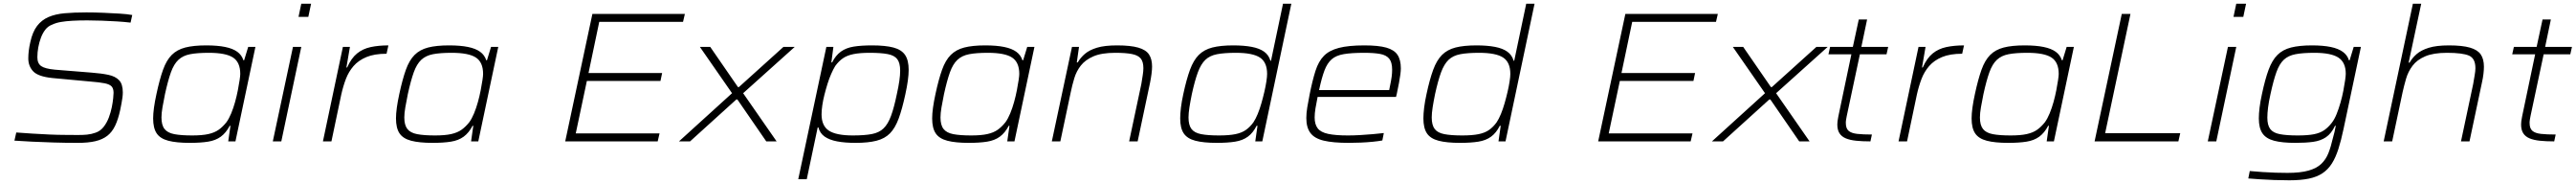

<svg xmlns="http://www.w3.org/2000/svg" viewBox="-20 -763 13926 993"><path d="M401 8Q331 8 268.5 6Q206 4 153 1.5Q100 -1 58 -4L68 -48Q107 -45 154.5 -42Q202 -39 248 -37Q294 -35 328 -35Q368 -35 397 -34.5Q426 -34 450.5 -36.5Q475 -39 497 -47Q523 -56 540.5 -78.5Q558 -101 568.5 -129Q579 -157 584.5 -184.5Q590 -212 592 -233Q594 -254 594 -262Q594 -285 583.5 -296.5Q573 -308 546 -313.5Q519 -319 468 -323L262 -342Q186 -350 159.5 -378Q133 -406 133 -448Q133 -467 135.5 -488.5Q138 -510 144 -536Q156 -591 180.5 -623Q205 -655 242 -671Q279 -687 329.5 -691.5Q380 -696 447 -696Q492 -696 539 -694Q586 -692 627 -689.5Q668 -687 695 -682L686 -641Q653 -645 612 -647.5Q571 -650 529.5 -651.5Q488 -653 452 -653Q406 -653 371 -651Q336 -649 309.5 -644.5Q283 -640 262 -630Q240 -622 225.5 -603.5Q211 -585 201.5 -560Q192 -535 187 -507.5Q182 -480 182 -454Q182 -421 202.5 -406.5Q223 -392 277 -387L476 -371Q529 -367 566.5 -359Q604 -351 624 -330Q644 -309 644 -264Q644 -251 642 -236.5Q640 -222 637 -205.5Q634 -189 630 -170Q619 -119 602.5 -84.5Q586 -50 560 -30Q534 -10 495.5 -1Q457 8 401 8Z M1006 8Q934 8 890 -3.5Q846 -15 827 -43.5Q808 -72 808 -124Q808 -149 812.5 -182Q817 -215 826 -256Q843 -335 861.5 -386.5Q880 -438 908.5 -466.5Q937 -495 981.5 -506.5Q1026 -518 1095 -518Q1156 -518 1197.5 -509.5Q1239 -501 1263 -483.5Q1287 -466 1296 -438H1300L1322 -510H1361L1253 0H1214L1226 -84H1222Q1202 -46 1174 -25.5Q1146 -5 1105 1.5Q1064 8 1006 8ZM1019 -32Q1073 -32 1106.5 -39.5Q1140 -47 1162 -62.5Q1184 -78 1204 -103Q1218 -122 1230 -151Q1242 -180 1251 -212.5Q1260 -245 1266 -276Q1272 -307 1275.5 -330.5Q1279 -354 1279 -364Q1279 -427 1240 -452.5Q1201 -478 1109 -478Q1047 -478 1008 -470.5Q969 -463 944.5 -440Q920 -417 904 -372.5Q888 -328 872 -255Q864 -216 858.5 -184Q853 -152 853 -129Q853 -88 869.5 -67Q886 -46 922.5 -39Q959 -32 1019 -32Z M1594 -672 1609 -743H1662L1647 -672ZM1455 0 1564 -510H1609L1501 0Z M1726 0 1834 -510H1872L1853 -399H1857Q1879 -449 1910.5 -474.5Q1942 -500 1984.5 -509Q2027 -518 2080 -518L2070 -473Q2004 -473 1961 -455Q1918 -437 1891.5 -406.5Q1865 -376 1850 -336.5Q1835 -297 1825 -252L1772 0Z M2319 8Q2247 8 2203 -3.5Q2159 -15 2140 -43.5Q2121 -72 2121 -124Q2121 -149 2125.5 -182Q2130 -215 2139 -256Q2156 -335 2174.5 -386.5Q2193 -438 2221.5 -466.5Q2250 -495 2294.5 -506.5Q2339 -518 2408 -518Q2469 -518 2510.5 -509.5Q2552 -501 2576 -483.5Q2600 -466 2609 -438H2613L2635 -510H2674L2566 0H2527L2539 -84H2535Q2515 -46 2487 -25.5Q2459 -5 2418 1.5Q2377 8 2319 8ZM2332 -32Q2386 -32 2419.5 -39.5Q2453 -47 2475 -62.5Q2497 -78 2517 -103Q2531 -122 2543 -151Q2555 -180 2564 -212.5Q2573 -245 2579 -276Q2585 -307 2588.5 -330.5Q2592 -354 2592 -364Q2592 -427 2553 -452.5Q2514 -478 2422 -478Q2360 -478 2321 -470.5Q2282 -463 2257.5 -440Q2233 -417 2217 -372.5Q2201 -328 2185 -255Q2177 -216 2171.5 -184Q2166 -152 2166 -129Q2166 -88 2182.5 -67Q2199 -46 2235.5 -39Q2272 -32 2332 -32Z M3036 0 3183 -688H3683L3673 -645H3220L3162 -369H3560L3551 -326H3153L3093 -43H3546L3536 0Z M3651 0 3938 -260 3764 -510H3820L3970 -293H3975L4216 -510H4277L3998 -260L4179 0H4123L3967 -226H3961L3711 0Z M4296 204 4448 -510H4486L4475 -426H4479Q4498 -464 4526.5 -484.5Q4555 -505 4596 -511.5Q4637 -518 4695 -518Q4767 -518 4810.5 -506.5Q4854 -495 4873.5 -466.5Q4893 -438 4893 -386Q4893 -361 4888.5 -328Q4884 -295 4875 -254Q4858 -175 4839 -123.5Q4820 -72 4792 -43.5Q4764 -15 4719 -3.5Q4674 8 4606 8Q4548 8 4506 0Q4464 -8 4438.5 -26Q4413 -44 4405 -75H4401L4342 204ZM4591 -32Q4654 -32 4693.5 -39.5Q4733 -47 4757 -70Q4781 -93 4797.5 -137.5Q4814 -182 4829 -255Q4838 -295 4842.5 -326.5Q4847 -358 4847 -381Q4847 -423 4831.5 -443.5Q4816 -464 4780 -471Q4744 -478 4682 -478Q4629 -478 4594.5 -471Q4560 -464 4537.5 -448.5Q4515 -433 4496 -407Q4485 -389 4474 -364Q4463 -339 4454 -310Q4445 -281 4437.5 -251.5Q4430 -222 4426 -194.5Q4422 -167 4422 -146Q4422 -84 4461.5 -58Q4501 -32 4591 -32Z M5218 8Q5146 8 5102 -3.5Q5058 -15 5039 -43.5Q5020 -72 5020 -124Q5020 -149 5024.5 -182Q5029 -215 5038 -256Q5055 -335 5073.5 -386.5Q5092 -438 5120.5 -466.5Q5149 -495 5193.5 -506.5Q5238 -518 5307 -518Q5368 -518 5409.5 -509.5Q5451 -501 5475 -483.5Q5499 -466 5508 -438H5512L5534 -510H5573L5465 0H5426L5438 -84H5434Q5414 -46 5386 -25.5Q5358 -5 5317 1.5Q5276 8 5218 8ZM5231 -32Q5285 -32 5318.5 -39.5Q5352 -47 5374 -62.5Q5396 -78 5416 -103Q5430 -122 5442 -151Q5454 -180 5463 -212.5Q5472 -245 5478 -276Q5484 -307 5487.5 -330.5Q5491 -354 5491 -364Q5491 -427 5452 -452.5Q5413 -478 5321 -478Q5259 -478 5220 -470.5Q5181 -463 5156.5 -440Q5132 -417 5116 -372.5Q5100 -328 5084 -255Q5076 -216 5070.5 -184Q5065 -152 5065 -129Q5065 -88 5081.5 -67Q5098 -46 5134.5 -39Q5171 -32 5231 -32Z M5667 0 5776 -510H5814L5802 -426H5807Q5822 -452 5846 -472.5Q5870 -493 5911 -505.5Q5952 -518 6020 -518Q6093 -518 6134.5 -506Q6176 -494 6192.5 -469Q6209 -444 6209 -404Q6209 -387 6206 -364Q6203 -341 6198 -316L6131 0H6085L6151 -310Q6155 -335 6158.5 -357Q6162 -379 6162 -395Q6162 -430 6147.5 -447.5Q6133 -465 6099.5 -471.5Q6066 -478 6010 -478Q5936 -478 5892 -459Q5848 -440 5824 -409.5Q5800 -379 5788.5 -341Q5777 -303 5769 -264L5713 0Z M6559 8Q6487 8 6443 -3.5Q6399 -15 6380 -43.5Q6361 -72 6361 -124Q6361 -149 6365 -182Q6369 -215 6378 -256Q6395 -335 6414 -386.5Q6433 -438 6461.5 -466.5Q6490 -495 6534.5 -506.5Q6579 -518 6648 -518Q6706 -518 6748 -510Q6790 -502 6815 -484Q6840 -466 6849 -435H6852L6917 -743H6962L6805 0H6767L6779 -84H6774Q6755 -46 6727 -25.5Q6699 -5 6658 1.5Q6617 8 6559 8ZM6571 -32Q6625 -32 6659.5 -39Q6694 -46 6716.5 -62Q6739 -78 6757 -103Q6769 -121 6780 -147.5Q6791 -174 6800 -205.5Q6809 -237 6816 -267Q6823 -297 6827 -323Q6831 -349 6831 -364Q6831 -427 6792 -452.5Q6753 -478 6662 -478Q6600 -478 6560.5 -470.5Q6521 -463 6497 -440Q6473 -417 6456.5 -372.5Q6440 -328 6424 -255Q6416 -216 6411 -184Q6406 -152 6406 -129Q6406 -88 6422 -67Q6438 -46 6474.5 -39Q6511 -32 6571 -32Z M7273 8Q7187 8 7137 -4Q7087 -16 7065 -45.5Q7043 -75 7043 -126Q7043 -152 7048 -183Q7053 -214 7061 -254Q7076 -329 7092.5 -380.5Q7109 -432 7138 -461.5Q7167 -491 7219 -504.5Q7271 -518 7357 -518Q7433 -518 7475.5 -506Q7518 -494 7536 -467Q7554 -440 7554 -394Q7554 -381 7551.5 -361.5Q7549 -342 7544 -315.5Q7539 -289 7532 -256L7528 -240H7104Q7097 -206 7092.5 -178.5Q7088 -151 7088 -129Q7088 -92 7104.5 -70.5Q7121 -49 7161 -40.5Q7201 -32 7268 -32Q7299 -32 7333.5 -34Q7368 -36 7402.5 -39Q7437 -42 7462 -45L7454 -5Q7433 -1 7402.5 2Q7372 5 7338.5 6.5Q7305 8 7273 8ZM7112 -277H7491L7495 -297Q7502 -330 7504.5 -349.5Q7507 -369 7507 -387Q7507 -427 7491 -446.5Q7475 -466 7441.5 -472Q7408 -478 7356 -478Q7288 -478 7246 -471Q7204 -464 7180 -443Q7156 -422 7141 -382.5Q7126 -343 7112 -277Z M7874 8Q7802 8 7758 -3.5Q7714 -15 7695 -43.5Q7676 -72 7676 -124Q7676 -149 7680 -182Q7684 -215 7693 -256Q7710 -335 7729 -386.5Q7748 -438 7776.5 -466.5Q7805 -495 7849.5 -506.5Q7894 -518 7963 -518Q8021 -518 8063 -510Q8105 -502 8130 -484Q8155 -466 8164 -435H8167L8232 -743H8277L8120 0H8082L8094 -84H8089Q8070 -46 8042 -25.5Q8014 -5 7973 1.5Q7932 8 7874 8ZM7886 -32Q7940 -32 7974.5 -39Q8009 -46 8031.5 -62Q8054 -78 8072 -103Q8084 -121 8095 -147.5Q8106 -174 8115 -205.5Q8124 -237 8131 -267Q8138 -297 8142 -323Q8146 -349 8146 -364Q8146 -427 8107 -452.5Q8068 -478 7977 -478Q7915 -478 7875.5 -470.5Q7836 -463 7812 -440Q7788 -417 7771.5 -372.5Q7755 -328 7739 -255Q7731 -216 7726 -184Q7721 -152 7721 -129Q7721 -88 7737 -67Q7753 -46 7789.5 -39Q7826 -32 7886 -32Z M8621 0 8768 -688H9268L9258 -645H8805L8747 -369H9145L9136 -326H8738L8678 -43H9131L9121 0Z M9236 0 9523 -260 9349 -510H9405L9555 -293H9560L9801 -510H9862L9583 -260L9764 0H9708L9552 -226H9546L9296 0Z M10093 0Q10049 0 10015.5 -3.5Q9982 -7 9959.5 -16.5Q9937 -26 9925.5 -44Q9914 -62 9914 -91Q9914 -99 9915 -107Q9916 -115 9917.5 -123Q9919 -131 9920 -137L9990 -470H9866L9875 -510H9998L10030 -658H10075L10044 -510H10189L10180 -470H10036L9965 -137Q9963 -126 9961.5 -118Q9960 -110 9960 -105.5Q9960 -101 9960 -99Q9960 -70 9975 -57Q9990 -44 10021.5 -40.5Q10053 -37 10101 -37Z M10245 0 10353 -510H10391L10372 -399H10376Q10398 -449 10429.5 -474.5Q10461 -500 10503.5 -509Q10546 -518 10599 -518L10589 -473Q10523 -473 10480 -455Q10437 -437 10410.5 -406.5Q10384 -376 10369 -336.5Q10354 -297 10344 -252L10291 0Z M10838 8Q10766 8 10722 -3.5Q10678 -15 10659 -43.5Q10640 -72 10640 -124Q10640 -149 10644.5 -182Q10649 -215 10658 -256Q10675 -335 10693.5 -386.5Q10712 -438 10740.5 -466.5Q10769 -495 10813.5 -506.5Q10858 -518 10927 -518Q10988 -518 11029.5 -509.5Q11071 -501 11095 -483.5Q11119 -466 11128 -438H11132L11154 -510H11193L11085 0H11046L11058 -84H11054Q11034 -46 11006 -25.5Q10978 -5 10937 1.5Q10896 8 10838 8ZM10851 -32Q10905 -32 10938.5 -39.5Q10972 -47 10994 -62.5Q11016 -78 11036 -103Q11050 -122 11062 -151Q11074 -180 11083 -212.5Q11092 -245 11098 -276Q11104 -307 11107.5 -330.5Q11111 -354 11111 -364Q11111 -427 11072 -452.5Q11033 -478 10941 -478Q10879 -478 10840 -470.5Q10801 -463 10776.5 -440Q10752 -417 10736 -372.5Q10720 -328 10704 -255Q10696 -216 10690.5 -184Q10685 -152 10685 -129Q10685 -88 10701.5 -67Q10718 -46 10754.5 -39Q10791 -32 10851 -32Z M11305 0 11452 -688H11499L11362 -44H11768L11758 0Z M12056 -672 12071 -743H12124L12109 -672ZM11917 0 12026 -510H12071L11963 0Z M12358 210Q12318 210 12276 208.5Q12234 207 12197 204.5Q12160 202 12136 200L12144 160Q12177 163 12213.5 165.5Q12250 168 12284.5 169Q12319 170 12348 170Q12418 170 12462 157.5Q12506 145 12531 121Q12556 97 12569.5 62.5Q12583 28 12593 -16Q12598 -33 12602 -50Q12606 -67 12609 -84H12605Q12585 -42 12556 -22.5Q12527 -3 12486.5 2.5Q12446 8 12391 8Q12319 8 12275.5 -3.5Q12232 -15 12212.5 -43.5Q12193 -72 12193 -124Q12193 -150 12197 -182.5Q12201 -215 12210 -256Q12227 -336 12246 -387Q12265 -438 12293.5 -466.5Q12322 -495 12367 -506.5Q12412 -518 12480 -518Q12540 -518 12581.5 -509.5Q12623 -501 12647.5 -483Q12672 -465 12680 -438H12684L12706 -510H12745L12651 -67Q12638 -5 12623 41.5Q12608 88 12587.5 120Q12567 152 12537 172Q12507 192 12463.5 201Q12420 210 12358 210ZM12403 -32Q12457 -32 12490.5 -38.5Q12524 -45 12546.5 -60.5Q12569 -76 12588 -101Q12602 -119 12613.5 -147.5Q12625 -176 12634.5 -209Q12644 -242 12650 -273.5Q12656 -305 12659.5 -329.5Q12663 -354 12663 -365Q12663 -426 12623.5 -452Q12584 -478 12493 -478Q12431 -478 12391.5 -470.5Q12352 -463 12328 -440.5Q12304 -418 12288 -373.5Q12272 -329 12256 -255Q12247 -215 12243 -183.5Q12239 -152 12239 -128Q12239 -88 12254.5 -67Q12270 -46 12306.5 -39Q12343 -32 12403 -32Z M12868 0 13026 -743H13071L13003 -425H13008Q13022 -450 13046 -471Q13070 -492 13111.5 -505Q13153 -518 13221 -518Q13293 -518 13334.5 -506Q13376 -494 13393 -469Q13410 -444 13410 -403Q13410 -387 13407.5 -364.5Q13405 -342 13399 -316L13332 0H13286L13352 -310Q13356 -335 13360 -357Q13364 -379 13364 -395Q13364 -448 13329 -463Q13294 -478 13210 -478Q13137 -478 13092.5 -459Q13048 -440 13024 -408Q13000 -376 12989 -338Q12978 -300 12970 -264L12914 0Z M13790 0Q13746 0 13712.5 -3.5Q13679 -7 13656.5 -16.5Q13634 -26 13622.5 -44Q13611 -62 13611 -91Q13611 -99 13612 -107Q13613 -115 13614.5 -123Q13616 -131 13617 -137L13687 -470H13563L13572 -510H13695L13727 -658H13772L13741 -510H13886L13877 -470H13733L13662 -137Q13660 -126 13658.5 -118Q13657 -110 13657 -105.5Q13657 -101 13657 -99Q13657 -70 13672 -57Q13687 -44 13718.5 -40.5Q13750 -37 13798 -37Z"/></svg>

Font: Saira Expanded ExtraLight
Style: Italic
Weight: 250
Width: 7
Italic angle: -12°
Designer: Hector Gatti with collaboration of the Omnibus-Type team
Foundry: Omnibus-Type
Version: Version 1.101